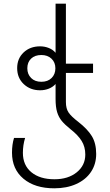

<svg xmlns="http://www.w3.org/2000/svg" viewBox="-20 -780 595 1040"><path d="M45 47Q45 2 56 -33H116Q104 6 104 48Q104 115 150 153Q196 191 275 191Q349 191 395.5 153.5Q442 116 442 57Q442 15 422 -17Q402 -49 362 -80Q331 -105 314.5 -125Q298 -145 289.5 -172.5Q281 -200 281 -244V-325Q267 -309 245 -300Q223 -291 197 -291Q144 -291 108.5 -324.5Q73 -358 73 -411Q73 -463 108 -496Q143 -529 197 -529Q222 -529 244.5 -520Q267 -511 281 -494V-760H337V-435H484V-385H337V-227Q337 -192 351.5 -170.5Q366 -149 404 -120Q454 -81 477.5 -42.5Q501 -4 501 54Q501 109 473 151Q445 193 393.5 216.5Q342 240 274 240Q169 240 107 188Q45 136 45 47ZM280 -410Q280 -442 259 -462Q238 -482 204 -482Q169 -482 148.5 -462.5Q128 -443 128 -410Q128 -378 148.5 -357.5Q169 -337 204 -337Q239 -337 259.5 -357.5Q280 -378 280 -410Z"/></svg>

Font: Noto Sans Georgian Light
Style: Regular
Weight: 300
Designer: Monotype Design team
Foundry: Monotype Imaging Inc.
Version: Version 1.000